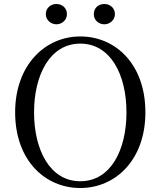

<svg xmlns="http://www.w3.org/2000/svg" viewBox="-20 -928 807 964"><path d="M263 -806C291 -806 316 -827 316 -857C316 -889 291 -908 263 -908C236 -908 210 -889 210 -857C210 -827 236 -806 263 -806ZM504 -806C531 -806 557 -827 557 -857C557 -889 531 -908 504 -908C475 -908 451 -889 451 -857C451 -827 475 -806 504 -806ZM383 16C561 16 710 -126 710 -364C710 -605 561 -745 383 -745C206 -745 56 -601 56 -364C56 -123 206 16 383 16ZM383 -18C231 -18 151 -175 151 -364C151 -552 231 -709 383 -709C536 -709 615 -552 615 -364C615 -175 536 -18 383 -18Z"/></svg>

Font: Noto Serif CJK KR
Style: Regular
Weight: 400
Designer: Ryoko NISHIZUKA 西塚涼子 (kana & ideographs); Frank Grießhammer (Latin, Greek & Cyrillic); Wenlong ZHANG 张文龙 (bopomofo); San
Foundry: Adobe
Version: Version 2.001;hotconv 1.1.0;makeotfexe 2.6.0